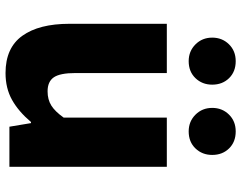

<svg xmlns="http://www.w3.org/2000/svg" viewBox="-109 -749 872 694"><g transform="rotate(90 327.0 -402.0)"><path d="M66 -217V-569H244V-239Q244 -183 259.5 -160.5Q275 -138 310 -138Q340 -138 361.5 -151.5Q383 -165 405 -196V-569H583V0H438L425 -78H421Q383 -33 341 -9.5Q299 14 244 14Q153 14 109.5 -46.5Q66 -107 66 -217ZM116 -733Q116 -769 140 -793.5Q164 -818 201 -818Q239 -818 262.5 -794Q286 -770 286 -733Q286 -697 262.5 -672.5Q239 -648 201 -648Q165 -648 140.5 -672.5Q116 -697 116 -733ZM370 -733Q370 -769 394 -793.5Q418 -818 455 -818Q493 -818 516.5 -794Q540 -770 540 -733Q540 -697 516.5 -672.5Q493 -648 455 -648Q419 -648 394.5 -672.5Q370 -697 370 -733Z"/></g></svg>

Font: Merged Yaku Han JP Black
Style: Regular
Weight: 900
Designer: Ryoko NISHIZUKA 西塚涼子 (kana, bopomofo & ideographs); Paul D. Hunt (Latin, Greek & Cyrillic); Sandoll Communications 산돌커뮤니
Foundry: Adobe
Version: Version 2.004